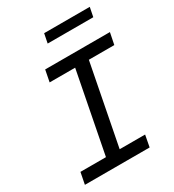

<svg xmlns="http://www.w3.org/2000/svg" viewBox="-216 -1047 1062 1170"><g transform="rotate(-30 315.0 -462.0)"><path d="M32.5 0H488L503.5 -82H324.5L434.5 -648H613.5L630 -730H174.5L158.5 -648H338L228 -82H48.5ZM600.5 -924.5H279.5L266.5 -859H587.5Z"/></g></svg>

Font: Monaspace Neon
Style: Italic
Weight: 400
Italic angle: -11°
Designer: Riley Cran & the Lettermatic Team
Foundry: Lettermatic
Version: Version 1.200 (Monaspace Neon)